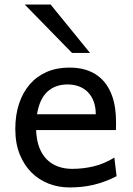

<svg xmlns="http://www.w3.org/2000/svg" viewBox="-20 -801 575 833"><path d="M136.7 -236.8Q138.2 -193.8 150.1 -162.1Q162.1 -130.4 182.9 -109.6Q203.6 -88.9 231.7 -78.6Q259.8 -68.4 293 -68.4Q340.3 -68.4 385.7 -79.1Q431.2 -89.8 476.1 -117.2L485.8 -36.6Q460 -23.4 435.1 -14.2Q410.2 -4.9 385.3 1Q360.4 6.8 334.7 9.5Q309.1 12.2 280.8 12.2Q233.9 12.2 191.4 -4.2Q148.9 -20.5 116.7 -52.5Q84.5 -84.5 65.4 -131.8Q46.4 -179.2 46.4 -241.7Q46.4 -302.2 62.7 -351.3Q79.1 -400.4 109.4 -435.3Q139.6 -470.2 183.1 -489Q226.6 -507.8 280.8 -507.8Q320.8 -507.8 351.6 -498.3Q382.3 -488.8 404.8 -471.9Q427.2 -455.1 442.4 -432.6Q457.5 -410.2 466.6 -384.3Q475.6 -358.4 479.5 -330.3Q483.4 -302.2 483.4 -274.9V-255.9Q483.4 -243.7 482.9 -236.8ZM273.4 -434.6Q219.7 -434.6 185.5 -403.1Q151.4 -371.6 140.6 -305.2H395.5Q395.5 -336.4 386.5 -360.6Q377.4 -384.8 361.1 -401.4Q344.7 -418 322.3 -426.3Q299.8 -434.6 273.4 -434.6ZM199.7 -781.2 370.6 -571.3H292.5L87.4 -781.2Z"/></svg>

Font: Andika
Style: Regular
Weight: 400
Designer: Victor Gaultney, Annie Olsen, Julie Remington, Don Collingsworth, Eric Hays
Foundry: SIL International
Version: Version 1.001